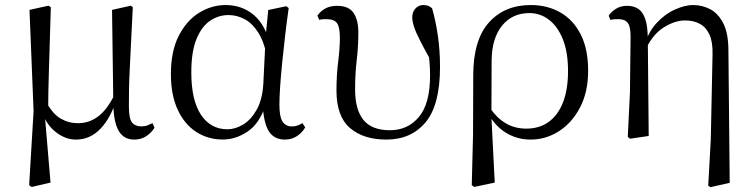

<svg xmlns="http://www.w3.org/2000/svg" viewBox="-20 -551 3055 778"><path d="M98.1 199.8 116.1 -100.8 99.5 -510.9 176.5 -528 185.9 -521.8Q183.7 -440.4 181.7 -378.9Q179.7 -317.5 178.3 -269.3Q176.9 -221.2 176 -181.2Q175.1 -141.2 175.1 -101.7L161.7 -82.8L184.7 188.8L108.5 206.6ZM523.5 14.6Q482.5 14.6 461.8 -19.3Q441.1 -53.3 439.2 -125.3V-128.5L434 -510.9L510.3 -528L518.1 -521.8Q513.7 -435.6 510.7 -372.5Q507.7 -309.5 505.4 -263.6Q503.1 -217.8 502.7 -183.5Q502.3 -149.2 502.3 -119.2Q502.3 -70.5 515 -54.7Q527.7 -38.9 552.7 -38.9Q567.1 -38.9 577.8 -43.1Q588.4 -47.3 598 -52L606.1 -33.6Q594.2 -13.7 573.1 0.5Q552 14.6 523.5 14.6ZM287.6 14.6Q245.3 14.6 206.7 -15.3Q168.1 -45.3 150.7 -96.8H148.5L167.8 -136.8Q193.6 -89.2 225.8 -70.5Q258.1 -51.8 296.3 -51.8Q341.9 -51.8 378.6 -79.9Q415.3 -108 444 -167.6L456.6 -155.4H454.2Q430.3 -74.8 387.9 -30.1Q345.5 14.6 287.6 14.6Z M882.8 14.4Q822.7 14.4 774.8 -16.7Q726.9 -47.8 699.7 -107.2Q672.5 -166.5 672.5 -250.6Q672.5 -344.2 704.6 -406.4Q736.6 -468.5 787.3 -499.6Q838.1 -530.6 894.2 -530.6Q961.2 -530.6 1009.5 -489.4Q1057.8 -448.1 1077.7 -358.5H1085.3L1063.5 -312.6Q1051.5 -379.3 1027.1 -418.1Q1002.6 -456.9 971.2 -473.4Q939.8 -490 905.7 -490Q865.8 -490 831.5 -467Q797.2 -444 776.2 -392.9Q755.2 -341.7 755.2 -257.8Q755.2 -144.9 794.3 -86Q833.4 -27.2 901.4 -27.2Q933.3 -27.2 965 -46.2Q996.8 -65.2 1020.1 -106.4Q1043.3 -147.6 1047.1 -212.9L1056.4 -403.1L1067 -510.5L1139.8 -525.8L1149.8 -518.4Q1142.4 -466.9 1135.8 -410.4Q1129.2 -353.9 1123.7 -299.8Q1118.2 -245.7 1115.2 -200.8Q1112.2 -155.9 1112.2 -126.6Q1112.2 -76.9 1125.2 -57.8Q1138.2 -38.7 1162.6 -38.7Q1176.4 -38.7 1186.2 -42.6Q1196 -46.5 1205.5 -52L1216.8 -34.9Q1204.5 -13.4 1183.2 0.6Q1161.9 14.6 1134.4 14.6Q1092 14.6 1070.4 -17.4Q1048.8 -49.4 1044.1 -127.8L1056.9 -128.2Q1032.3 -50.9 983.8 -18.3Q935.4 14.4 882.8 14.4Z M1545.7 14.6Q1452.7 14.6 1398 -32.4Q1343.4 -79.5 1343.4 -184.1Q1343.4 -246.2 1350.3 -300.9Q1357.2 -355.5 1357.2 -397.8Q1357.2 -441.2 1345.6 -457.3Q1334 -473.4 1302.6 -473.4Q1294.8 -473.4 1287.2 -472.9Q1279.6 -472.4 1273.6 -470.4L1266.1 -487.6Q1279.2 -506.6 1299 -517Q1318.8 -527.4 1346.2 -527.4Q1392.9 -527.4 1412.4 -498.9Q1432 -470.5 1432 -419.5Q1432 -361.4 1425.4 -307.2Q1418.9 -252.9 1418.9 -187.9Q1418.9 -106.5 1452.8 -64.9Q1486.8 -23.3 1560.2 -23.3Q1632.4 -23.3 1677.5 -77.1Q1722.7 -130.8 1722.7 -245.9Q1722.7 -274.7 1719.9 -304.8Q1717.1 -334.9 1711.9 -369.8L1728.1 -367.5L1732.3 -293.8Q1701.2 -349.2 1683.2 -384.4Q1665.2 -419.7 1657.8 -442.1Q1650.5 -464.5 1650.5 -481.2Q1650.5 -503 1663.5 -516.8Q1676.6 -530.6 1695.6 -530.6Q1707.2 -530.6 1716.1 -527Q1724.9 -523.4 1731 -516.9Q1745.4 -467.3 1754.2 -407Q1763 -346.7 1763 -280.1Q1763 -125.4 1704.4 -55.4Q1645.8 14.6 1545.7 14.6Z M1891.6 199.6 1896.8 -5.5 1897.6 -245.2Q1897.6 -388.7 1960.9 -459.6Q2024.3 -530.6 2131 -530.6Q2197.7 -530.6 2250.2 -500.8Q2302.7 -471 2332.9 -411.9Q2363.2 -352.7 2363.2 -264.3Q2363.2 -178.8 2330.7 -116.2Q2298.2 -53.6 2245.1 -19.5Q2192 14.6 2130.2 14.6Q2073.7 14.6 2027.5 -14.7Q1981.4 -44.1 1955.4 -97.7H1952L1965.8 -113.1Q1992.3 -73.6 2028.9 -51.7Q2065.6 -29.8 2112.7 -29.8Q2165.4 -29.8 2203.1 -56.9Q2240.8 -83.9 2261.3 -136.1Q2281.7 -188.2 2281.7 -263.1Q2281.7 -339.4 2260.8 -391.7Q2239.8 -443.9 2204.5 -471Q2169.2 -498 2125.3 -498Q2055.8 -498 2014.4 -447.1Q1973.1 -396.2 1972.1 -306.4L1971.3 -94.1L1970.8 -84.8L1984.7 188.8L1902.2 206.4Z M2523.8 3.5 2532.6 -177.6 2535.2 -402.8Q2535.2 -443.1 2523.8 -458.2Q2512.4 -473.4 2485.3 -473.4Q2477.5 -473.4 2469.8 -472.9Q2462.1 -472.4 2453.3 -470.4L2446.5 -487.8Q2457 -503.4 2475.9 -515.4Q2494.8 -527.4 2521.2 -527.4Q2547.1 -527.4 2565.8 -515.5Q2584.4 -503.6 2594.6 -474.1Q2604.8 -444.6 2605 -389.8V-385.8L2608.6 0L2532.6 11.1ZM2849.8 201.4 2860.1 15.9 2867.3 -330.8Q2868.5 -380.7 2854.8 -410.8Q2841 -440.8 2815.7 -454.5Q2790.3 -468.2 2756.2 -468.2Q2714.8 -468.2 2670.4 -440.4Q2626.1 -412.7 2599.1 -356.3L2588.9 -366.7H2591.1Q2607.4 -422.5 2641.8 -459Q2676.1 -495.5 2716.3 -513Q2756.4 -530.6 2788.3 -530.6Q2825.7 -530.6 2858.1 -513.5Q2890.5 -496.4 2911.1 -455.9Q2931.6 -415.3 2931.6 -345.2L2936.9 189.8L2858.8 207.4Z"/></svg>

Font: Noto Serif JP
Style: Regular
Weight: 200
Designer: Ryoko NISHIZUKA 西塚涼子 (kana & ideographs); Frank Grießhammer (Latin, Greek & Cyrillic); Wenlong ZHANG 张文龙 (bopomofo); San
Foundry: Adobe
Version: Version 2.001;hotconv 1.1.0;makeotfexe 2.6.0